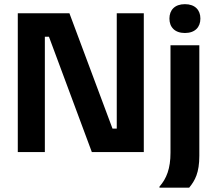

<svg xmlns="http://www.w3.org/2000/svg" viewBox="-20 -712 1015 899"><path d="M845.8 -557.5C893.3 -557.5 918.3 -585 918.3 -625C918.3 -665 893.3 -692.5 845.8 -692.5C798.3 -692.5 773.3 -665 773.3 -625C773.3 -585 798.3 -557.5 845.8 -557.5ZM190 0V-540H209.2L410 0H653.3V-650H526.7V-110H506.7L305 -650H63.3V0ZM865.8 166.7C893.3 133.3 913.3 96.7 913.3 17.5V-500H778.3V3.3C778.3 76.7 760 124.2 726.7 161.7V166.7Z"/></svg>

Font: Familjen Grotesk
Style: Bold
Weight: 700
Designer: Anders Wikstroem, Jonas Baeckman, Matilda Gysing, Kristian Moeller
Foundry: Familjen STHLM AB
Version: Version 2.000